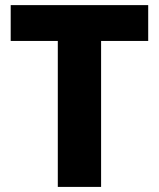

<svg xmlns="http://www.w3.org/2000/svg" viewBox="-20 -734 625 754"><path d="M377 -573.2H562V-713.9H22V-573.2H207V0H377Z"/></svg>

Font: Noto Reveo Sans
Style: Regular
Weight: 800
Designer: Monotype Design Team
Foundry: Monotype Imaging Inc.
Version: Version 2.007